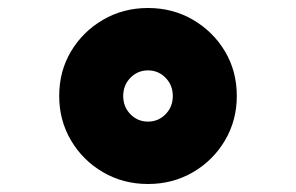

<svg xmlns="http://www.w3.org/2000/svg" viewBox="-20 -840 740 480"><path d="M350 -380Q288 -380 237.5 -409.5Q187 -439 157.5 -489Q128 -539 128 -600Q128 -662 157.5 -711.5Q187 -761 237.5 -790.5Q288 -820 350 -820Q412 -820 462.5 -790.5Q513 -761 542.5 -711.5Q572 -662 572 -600Q572 -539 542.5 -489Q513 -439 462.5 -409.5Q412 -380 350 -380ZM350 -536Q376 -536 394 -554.5Q412 -573 412 -600Q412 -627 394 -645.5Q376 -664 350 -664Q324 -664 306 -645.5Q288 -627 288 -600Q288 -573 306 -554.5Q324 -536 350 -536Z"/></svg>

Font: Martian Mono ExtraBold
Style: Regular
Weight: 800
Monospace: yes
Designer: Roman Shamin
Foundry: Evil Martians
Version: Version 1.000; ttfautohint (v1.8.4.7-5d5b)